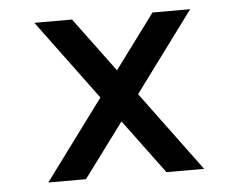

<svg xmlns="http://www.w3.org/2000/svg" viewBox="-42 -549 744 599"><g transform="rotate(-5 330.0 -250.0)"><path d="M86 0H204L330 -170L456 0H574L389 -250L574 -500H456L330 -330L204 -500H86L271 -250Z"/></g></svg>

Font: Uncut Plan8
Style: Regular
Weight: 400
Designer: Kasper Nordkvist
Foundry: UNCUT.wtf
Version: Version 1.002;Glyphs 3.1.2 (3151)